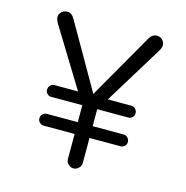

<svg xmlns="http://www.w3.org/2000/svg" viewBox="-102 -783 847 876"><g transform="rotate(15 321.5 -345.0)"><path d="M356.4 -38.1V-156.2H502.9Q514.6 -156.2 522.5 -164.1Q530.3 -171.9 530.3 -183.6Q530.3 -195.3 521.5 -204.1Q513.7 -211.9 502.9 -211.9H356.4V-292H502.9Q514.6 -292 522.5 -299.8Q530.3 -307.6 530.3 -319.3Q530.3 -331.1 522 -339.4Q513.7 -347.7 502.9 -347.7H391.6L563.5 -627.9Q570.3 -641.6 570.3 -649.4Q570.3 -666 559.6 -676.3Q548.8 -686.5 533.2 -686.5Q511.7 -686.5 498 -663.1L321.3 -354.5L144.5 -663.1Q130.9 -686.5 110.4 -686.5Q88.9 -686.5 78.1 -669.9Q72.3 -662.1 72.3 -651.9Q72.3 -641.6 79.1 -627.9L251 -347.7H139.6Q127.9 -347.7 120.1 -339.4Q112.3 -331.1 112.3 -319.3Q112.3 -307.6 120.1 -299.8Q127.9 -292 139.6 -292H286.1V-211.9H139.6Q127.9 -211.9 120.1 -203.6Q112.3 -195.3 112.3 -183.6Q112.3 -168 126 -160.2Q131.8 -156.2 139.6 -156.2H286.1V-38.1Q286.1 -23.4 296.9 -13.2Q307.6 -2.9 321.3 -2.9Q335 -2.9 345.7 -13.7Q356.4 -24.4 356.4 -38.1Z"/></g></svg>

Font: FakePearl
Style: ExtraLight
Weight: 300
Version: Version 1.2